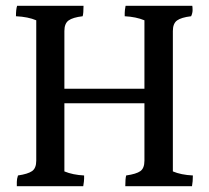

<svg xmlns="http://www.w3.org/2000/svg" viewBox="-20 -690 719 662"><path d="M576 -583V-99Q604 -87 645 -85Q645 -64 642 -48H412Q412 -74 415 -85Q450 -90 464 -100Q478 -110 478 -136V-334H202V-99Q231 -87 270 -85Q270 -82 270 -74Q270 -66 267 -48H38Q38 -53 38 -63Q38 -73 42 -85Q76 -90 90.5 -100Q105 -110 105 -136V-620Q77 -632 35 -634Q35 -658 39 -670H268Q268 -644 265 -634Q231 -630 216.5 -619.5Q202 -609 202 -583V-384H478V-620Q449 -632 410 -634Q410 -637 410 -645.5Q410 -654 413 -670H643Q644 -665 644 -655Q644 -645 639 -634Q605 -630 590.5 -619.5Q576 -609 576 -583Z"/></svg>

Font: Halant Medium
Style: Regular
Weight: 500
Designer: Hitesh Malaviya (Devanagari), Satya Rajpurohit (Latin)
Foundry: Indian Type Foundry
Version: Version 1.101;PS 1.0;hotconv 1.0.78;makeotf.lib2.5.61930; tt